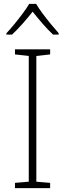

<svg xmlns="http://www.w3.org/2000/svg" viewBox="-20 -968 334 988"><path d="M238 0H57V-27L128 -33V-680L57 -688V-714H238V-688L167 -680V-33L238 -27ZM166 -948Q178 -927 198.5 -899.5Q219 -872 241.5 -844.5Q264 -817 282 -797V-790H253Q226 -815 198 -847.5Q170 -880 148 -908Q126 -880 97.5 -847.5Q69 -815 42 -790H13V-797Q32 -817 54.5 -844.5Q77 -872 97.5 -899.5Q118 -927 130 -948Z"/></svg>

Font: Noto Sans Gujarati UI ExtraLight
Style: Regular
Weight: 200
Designer: Jelle Bosma - Monotype Design Team, Universal Thirst
Foundry: Monotype Imaging Inc.
Version: Version 2.106; ttfautohint (v1.8.4.7-5d5b)